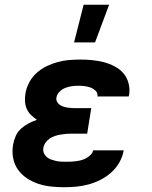

<svg xmlns="http://www.w3.org/2000/svg" viewBox="-20 -778 640 806"><path d="M250 8Q222 8 194 5Q166 2 140.5 -6.5Q115 -15 92.5 -30Q70 -45 55 -66.5Q40 -88 35 -115.5Q30 -143 35 -171Q38 -189 46 -207Q54 -225 68.5 -238Q83 -251 100 -260Q117 -269 135 -275Q122 -284 110.5 -295Q99 -306 92.5 -320.5Q86 -335 85 -352Q84 -369 87 -387Q91 -410 103 -432.5Q115 -455 134 -472Q153 -489 175.5 -500Q198 -511 222 -517.5Q246 -524 270 -526Q294 -528 317 -528Q343 -528 367.5 -525.5Q392 -523 415.5 -517Q439 -511 461 -499.5Q483 -488 498 -470.5Q513 -453 519.5 -429Q526 -405 522 -380L520 -373H388L389 -374Q391 -388 381.5 -397Q372 -406 360 -410.5Q348 -415 335 -416.5Q322 -418 308 -418Q295 -418 281 -416Q267 -414 254 -409Q241 -404 230 -393Q219 -382 217 -369Q215 -360 219 -352Q223 -344 229.5 -339Q236 -334 244.5 -331Q253 -328 262 -326.5Q271 -325 279.5 -324.5Q288 -324 297 -324H363L346 -217H280Q269 -217 257 -216Q245 -215 233.5 -213Q222 -211 210 -207Q198 -203 188 -196Q178 -189 171 -179Q164 -169 162 -157Q160 -146 164 -136Q168 -126 176 -119Q184 -112 194 -108.5Q204 -105 214.5 -102.5Q225 -100 236.5 -99.5Q248 -99 259 -99Q270 -99 280 -99.5Q290 -100 301 -101.5Q312 -103 322.5 -106Q333 -109 343 -114.5Q353 -120 361 -128.5Q369 -137 371 -147H499V-146Q495 -121 481.5 -97Q468 -73 447.5 -54.5Q427 -36 402.5 -23.5Q378 -11 352.5 -4Q327 3 301 5.5Q275 8 250 8ZM291 -600 331 -758H438L379 -600Z"/></svg>

Font: Iosevka Aile Extrabold Oblique
Style: Regular
Weight: 800
Italic angle: -9°
Designer: Belleve Invis
Foundry: Belleve Invis
Version: Version 31.1.0; ttfautohint (v1.8.4)